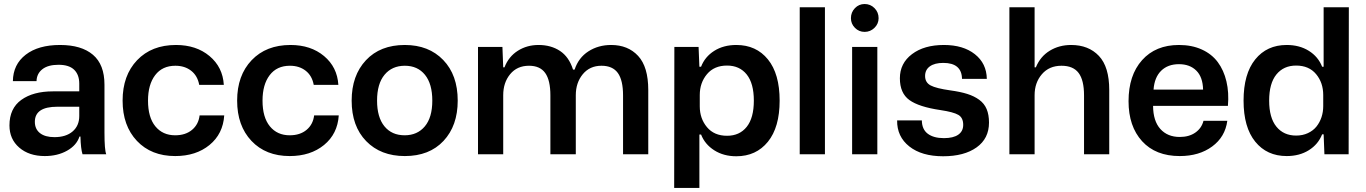

<svg xmlns="http://www.w3.org/2000/svg" viewBox="-20 -765 6774 952"><path d="M202.1 8.8Q124 8.8 75.4 -33.2Q26.9 -75.2 26.9 -143.1Q26.9 -227.5 85.7 -269.8Q144.5 -312 242.2 -312H373V-350.1Q373 -394.5 347.7 -419.2Q322.3 -443.8 270 -443.8Q218.3 -443.8 190.2 -421.9Q162.1 -399.9 161.1 -362.8H43.9Q44.9 -445.3 107.4 -493.7Q169.9 -542 277.8 -542Q383.8 -542 440.9 -493.4Q498 -444.8 498 -345.2V-107.9Q498 -21.5 506.8 0H389.2Q380.4 -27.3 378.9 -87.9H374Q359.9 -44.4 312.5 -17.8Q265.1 8.8 202.1 8.8ZM152.8 -161.1Q152.8 -125 178.2 -105Q203.6 -85 250 -85Q307.1 -85 340.1 -113.3Q373 -141.6 373 -189.9V-235.8H264.2Q152.8 -235.8 152.8 -161.1Z M848.6 8.8Q730 8.8 658.9 -66.4Q587.9 -141.6 587.9 -266.1Q587.9 -391.1 659.9 -466.6Q731.9 -542 852.5 -542Q953.1 -542 1018.8 -487.1Q1084.5 -432.1 1089.8 -344.2H967.8Q959.5 -389.6 927.7 -414.3Q896 -439 849.6 -439Q784.7 -439 749.3 -392.3Q713.9 -345.7 713.9 -266.1Q713.9 -183.1 750.2 -138.7Q786.6 -94.2 848.6 -94.2Q899.9 -94.2 932.1 -121.1Q964.4 -147.9 969.7 -192.9H1091.8Q1085.9 -101.1 1018.8 -46.1Q951.7 8.8 848.6 8.8Z M1416.5 8.8Q1297.9 8.8 1226.8 -66.4Q1155.8 -141.6 1155.8 -266.1Q1155.8 -391.1 1227.8 -466.6Q1299.8 -542 1420.4 -542Q1521 -542 1586.7 -487.1Q1652.3 -432.1 1657.7 -344.2H1535.6Q1527.3 -389.6 1495.6 -414.3Q1463.9 -439 1417.5 -439Q1352.5 -439 1317.1 -392.3Q1281.7 -345.7 1281.7 -266.1Q1281.7 -183.1 1318.1 -138.7Q1354.5 -94.2 1416.5 -94.2Q1467.8 -94.2 1500 -121.1Q1532.2 -147.9 1537.6 -192.9H1659.7Q1653.8 -101.1 1586.7 -46.1Q1519.5 8.8 1416.5 8.8Z M1987.3 8.8Q1867.7 8.8 1795.7 -65.2Q1723.6 -139.2 1723.6 -266.1Q1723.6 -390.6 1794.4 -466.3Q1865.2 -542 1987.3 -542Q2106 -542 2177.7 -467.5Q2249.5 -393.1 2249.5 -266.1Q2249.5 -141.6 2179.2 -66.4Q2108.9 8.8 1987.3 8.8ZM1849.6 -266.1Q1849.6 -183.6 1886 -138.9Q1922.4 -94.2 1986.3 -94.2Q2049.3 -94.2 2086.4 -138.4Q2123.5 -182.6 2123.5 -266.1Q2123.5 -349.1 2087.2 -394Q2050.8 -439 1987.3 -439Q1923.8 -439 1886.7 -394.3Q1849.6 -349.6 1849.6 -266.1Z M2350.1 0V-532.2H2471.2L2475.1 -431.2H2481.4Q2502 -484.4 2547.4 -513.2Q2592.8 -542 2650.4 -542Q2711.9 -542 2756.6 -512.5Q2801.3 -482.9 2821.3 -419.9H2829.1Q2848.6 -479 2897.7 -510.5Q2946.8 -542 3010.3 -542Q3093.8 -542 3144 -487.8Q3194.3 -433.6 3194.3 -318.8V0H3069.3V-292Q3069.3 -367.2 3043.5 -403.1Q3017.6 -439 2962.4 -439Q2904.3 -439 2869.6 -397Q2835 -355 2835 -293V0H2709V-292Q2709 -367.2 2683.3 -403.1Q2657.7 -439 2603 -439Q2543.9 -439 2509.5 -397.2Q2475.1 -355.5 2475.1 -293V0Z M3322.8 167 3323.7 -532.2H3443.8L3447.8 -434.1H3456.1Q3475.1 -483.4 3521.2 -512.7Q3567.4 -542 3630.9 -542Q3729.5 -542 3787.6 -470.5Q3845.7 -398.9 3845.7 -266.1Q3845.7 -133.8 3787.4 -62Q3729 9.8 3630.9 9.8Q3567.9 9.8 3521.5 -19.8Q3475.1 -49.3 3456.1 -98.1H3447.8V167ZM3449.7 -237.8Q3449.7 -177.2 3485.4 -134.5Q3521 -91.8 3585 -91.8Q3647 -91.8 3682.4 -136Q3717.8 -180.2 3717.8 -266.1Q3717.8 -351.6 3682.4 -395.8Q3647 -439.9 3585 -439.9Q3521 -439.9 3485.4 -397.2Q3449.7 -354.5 3449.7 -293.9Z M3945.3 0V-729H4070.3V0Z M4205.1 0V-532.2H4330.1V0ZM4199.2 -674.8Q4199.2 -704.1 4219 -724.6Q4238.8 -745.1 4267.1 -745.1Q4295.9 -745.1 4316.2 -724.6Q4336.4 -704.1 4336.4 -674.8Q4336.4 -647 4315.9 -627Q4295.4 -606.9 4267.1 -606.9Q4238.8 -606.9 4219 -627Q4199.2 -647 4199.2 -674.8Z M4656.2 9.8Q4550.3 9.8 4488.8 -38.8Q4427.2 -87.4 4428.2 -168H4550.8Q4551.3 -123.5 4580.3 -101.8Q4609.4 -80.1 4660.2 -80.1Q4707 -80.1 4731.4 -97.2Q4755.9 -114.3 4755.9 -146Q4755.9 -181.2 4731.9 -195.3Q4708 -209.5 4643.1 -219.2Q4536.1 -234.9 4489 -269Q4441.9 -303.2 4441.9 -377Q4441.9 -451.2 4502 -496.6Q4562 -542 4660.2 -542Q4755.9 -542 4813.7 -496.3Q4871.6 -450.7 4873 -374H4750Q4748.5 -453.1 4657.2 -453.1Q4614.3 -453.1 4590.6 -436Q4566.9 -418.9 4566.9 -388.2Q4566.9 -356 4594.5 -341.3Q4622.1 -326.7 4691.9 -316.9Q4741.7 -310.1 4775.9 -299.3Q4810.1 -288.6 4835.2 -270.3Q4860.4 -252 4872.1 -224.1Q4883.8 -196.3 4883.8 -157.2Q4883.8 -78.1 4822.3 -34.2Q4760.7 9.8 4656.2 9.8Z M4984.9 0V-729H5109.9V-431.2H5116.2Q5138.2 -484.9 5184.8 -513.4Q5231.4 -542 5291 -542Q5377.4 -542 5428.7 -487.8Q5480 -433.6 5480 -318.8V0H5355V-292Q5355 -367.7 5328.1 -403.3Q5301.3 -439 5243.2 -439Q5182.1 -439 5146 -397Q5109.9 -355 5109.9 -293V0Z M5829.6 8.8Q5710 8.8 5642.8 -64.9Q5575.7 -138.7 5575.7 -263.2Q5575.7 -391.6 5642.8 -466.8Q5710 -542 5825.7 -542Q5889.6 -542 5939 -519.5Q5988.3 -497.1 6018.1 -457Q6047.9 -417 6061 -361.6Q6074.2 -306.2 6068.4 -240.2H5697.3Q5697.8 -165 5733.4 -125.5Q5769 -85.9 5829.6 -85.9Q5876 -85.9 5907 -107.7Q5938 -129.4 5947.3 -166H6065.4Q6054.7 -85.9 5990.2 -38.6Q5925.8 8.8 5829.6 8.8ZM5699.7 -320.8H5945.3Q5943.8 -383.3 5911.6 -415Q5879.4 -446.8 5825.7 -446.8Q5770.5 -446.8 5737.3 -414.1Q5704.1 -381.3 5699.7 -320.8Z M6359.9 8.8Q6261.7 8.8 6203.9 -62.5Q6146 -133.8 6146 -266.1Q6146 -398.9 6203.9 -470.5Q6261.7 -542 6359.9 -542Q6423.3 -542 6469.7 -512.9Q6516.1 -483.9 6535.6 -434.1H6543V-729H6668L6667 0H6546.9L6543 -99.1H6535.6Q6516.1 -49.3 6469.7 -20.3Q6423.3 8.8 6359.9 8.8ZM6272.9 -266.1Q6272.9 -181.2 6308.8 -137Q6344.7 -92.8 6406.7 -92.8Q6439 -92.8 6465.1 -105Q6491.2 -117.2 6507.6 -137.7Q6523.9 -158.2 6532.5 -184.1Q6541 -210 6541 -238.8V-293.9Q6541 -355 6505.6 -397.5Q6470.2 -439.9 6406.7 -439.9Q6344.7 -439.9 6308.8 -395.8Q6272.9 -351.6 6272.9 -266.1Z"/></svg>

Font: Lumene Sans
Style: Bold
Weight: 600
Designer: Deni Anggara
Version: Version 1.003;Glyphs 3.1.2 (3151)